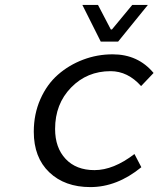

<svg xmlns="http://www.w3.org/2000/svg" viewBox="-20 -741 640 774"><path d="M386.2 -573.2 312 -721.2H375L426.8 -622.1H431.2L513.2 -721.2H576.2L456.1 -573.2ZM344.2 13.2Q241.2 13.2 178.7 -46.4Q116.2 -106 116.2 -210Q116.2 -281.2 142.8 -341.3Q169.4 -401.4 213.9 -440.2Q258.3 -479 315.2 -500.5Q372.1 -522 434.1 -522Q536.6 -522 599.1 -446.8L548.8 -394Q495.1 -454.1 425.8 -454.1Q330.6 -454.1 266.4 -387.9Q202.1 -321.8 202.1 -221.2Q202.1 -145.5 244.6 -100.3Q287.1 -55.2 360.8 -55.2Q437.5 -55.2 522 -120.1L549.8 -66.9Q451.7 13.2 344.2 13.2Z"/></svg>

Font: Office Code Pro Italic
Style: Regular
Weight: 400
Italic angle: -9°
Designer: Nathan Rutzky & Paul D. Hunt
Foundry: Adobe Systems Incorporated
Version: Version 1.004;PS 001.004;hotconv 1.0.70;makeotf.lib2.5.58329